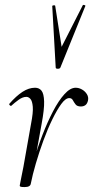

<svg xmlns="http://www.w3.org/2000/svg" viewBox="-20 -751 378 779"><path d="M105 -6 95 -7Q103 -50 118 -102Q133 -154 153 -205.5Q173 -257 195.5 -300Q218 -343 241.5 -369Q265 -395 287 -395Q300 -395 312.5 -388Q325 -381 332.5 -369Q340 -357 337 -343Q334 -330 326.5 -324.5Q319 -319 308 -319Q293 -319 286.5 -327.5Q280 -336 275.5 -344.5Q271 -353 261 -353Q246 -353 228.5 -329Q211 -305 192 -266Q173 -227 156 -180.5Q139 -134 125.5 -88Q112 -42 105 -6ZM80 8Q67 8 63.5 6.5Q60 5 60 2Q60 -1 65.5 -26.5Q71 -52 75 -74L106 -249Q115 -295 113 -318Q111 -341 103.5 -349.5Q96 -358 87 -358Q72 -358 55.5 -346Q39 -334 26 -322Q24 -320 20 -323.5Q16 -327 18 -330Q46 -362 71.5 -378.5Q97 -395 122 -395Q139 -395 148.5 -383Q158 -371 159 -339.5Q160 -308 149 -249L105 -6Q103 8 80 8ZM206 -477 192 -726Q192 -729 198 -729.5Q204 -730 204 -727L230 -561L316 -730Q317 -732 322.5 -730.5Q328 -729 326 -726L225 -477Q223 -472 214.5 -472Q206 -472 206 -477Z"/></svg>

Font: Cormorant Garamond Light
Style: Italic
Weight: 300
Italic angle: -10°
Designer: Christian Thalmann (Catharsis Fonts)
Foundry: Catharsis Fonts
Version: Version 4.001